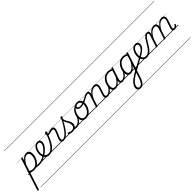

<svg xmlns="http://www.w3.org/2000/svg" viewBox="231 -3125 5759 5759"><g transform="rotate(-45 3110.5 -245.5)"><path d="M462 17Q431 17 408 14Q385 11 363 8Q341 5 315.5 5.5Q290 6 255 12L280 -10Q319 -19 346.5 -23.5Q374 -28 395.5 -29.5Q417 -31 436.5 -31Q456 -31 477 -31Q486 -31 489.5 -23.5Q493 -16 491 -7Q489 2 481.5 9.5Q474 17 462 17ZM-112 535Q-126 535 -132.5 528.5Q-139 522 -135 511L191 -494Q195 -506 201 -510.5Q207 -515 221 -515Q238 -515 244 -509.5Q250 -504 247 -492L213 -391Q250 -440 285.5 -467.5Q321 -495 353.5 -507Q386 -519 413 -519Q476 -519 511.5 -475Q547 -431 547 -355Q547 -311 534 -260Q521 -209 495.5 -160Q470 -111 431.5 -71Q393 -31 341.5 -7Q290 17 224 17Q193 17 158.5 5.5Q124 -6 94 -26L-81 516Q-85 526 -91.5 530.5Q-98 535 -112 535ZM108 -68Q144 -47 172.5 -39Q201 -31 228 -31Q281 -31 323 -52Q365 -73 396.5 -107.5Q428 -142 448.5 -184Q469 -226 479 -269.5Q489 -313 489 -351Q489 -387 479 -413.5Q469 -440 449.5 -454.5Q430 -469 399 -469Q365 -469 327 -448Q289 -427 250.5 -382.5Q212 -338 174 -268ZM0 510H609V520H0ZM0 -20H609V0H0ZM0 -505H609V-500H0ZM0 -1030H609V-1020H0Z M465 17Q453 17 449 9.5Q445 2 448 -7Q451 -16 460 -23.5Q469 -31 481 -31Q531 -31 590 -51Q649 -71 709 -110Q716 -115 723 -111.5Q730 -108 734 -100.5Q738 -93 737 -84.5Q736 -76 729 -72Q681 -42 634.5 -22Q588 -2 545 7.5Q502 17 465 17ZM612 510V520ZM612 -20V0ZM612 -505V-500ZM612 -1030V-1020Z M703 -105Q737 -124 769 -148.5Q801 -173 827 -200Q862 -231 888 -264Q914 -297 929.5 -332Q945 -367 945 -402Q945 -435 929 -452.5Q913 -470 879 -470Q869 -470 864.5 -477Q860 -484 861.5 -494Q863 -504 870.5 -511.5Q878 -519 891 -519Q930 -519 954 -505Q978 -491 989 -466.5Q1000 -442 1000 -410Q1000 -367 982.5 -325Q965 -283 933.5 -243Q902 -203 860 -166Q830 -137 795 -111.5Q760 -86 723 -65ZM609 510H1053V520H609ZM609 -20H1053V0H609ZM609 -505H1053V-500H609ZM609 -1030H1053V-1020H609Z M873 18Q836 18 804 7Q772 -4 747 -25Q722 -46 704 -75Q686 -104 677 -140Q668 -176 668 -217Q668 -256 677 -298Q686 -340 703.5 -379.5Q721 -419 748 -450.5Q775 -482 810.5 -500.5Q846 -519 891 -519Q901 -519 904.5 -511.5Q908 -504 906 -494Q904 -484 897 -477Q890 -470 880 -470Q841 -470 811.5 -445.5Q782 -421 762 -382Q742 -343 731.5 -300Q721 -257 721 -219Q721 -178 732 -143Q743 -108 763.5 -83Q784 -58 813.5 -44Q843 -30 881 -30Q947 -30 1009 -80Q1071 -130 1128 -225Q1185 -320 1237 -458Q1240 -466 1248 -467.5Q1256 -469 1264 -466Q1272 -463 1277 -456Q1282 -449 1278 -439Q1223 -288 1160.5 -186Q1098 -84 1026.5 -33Q955 18 873 18ZM1053 510H1066V520H1053ZM1053 -20H1066V0H1053ZM1053 -505H1066V-500H1053ZM1053 -1030H1066V-1020H1053Z M1487 17Q1459 17 1438.5 7.5Q1418 -2 1406 -20Q1394 -38 1392.5 -64.5Q1391 -91 1403 -126Q1410 -149 1423 -179.5Q1436 -210 1450.5 -243Q1465 -276 1478.5 -309.5Q1492 -343 1501 -373Q1513 -420 1500 -436.5Q1487 -453 1460 -453Q1436 -453 1405 -445Q1374 -437 1342.5 -428.5Q1311 -420 1282 -420Q1264 -420 1252 -428.5Q1240 -437 1234 -452.5Q1228 -468 1228 -489Q1228 -508 1234 -524.5Q1240 -541 1252 -551Q1264 -561 1279 -561Q1294 -561 1300.5 -552Q1307 -543 1307 -529Q1307 -517 1301.5 -499Q1296 -481 1288 -466Q1305 -464 1327.5 -470Q1350 -476 1375.5 -484Q1401 -492 1427.5 -498Q1454 -504 1477 -504Q1508 -504 1529 -490.5Q1550 -477 1557 -446.5Q1564 -416 1551 -365Q1543 -337 1529.5 -304.5Q1516 -272 1501.5 -238Q1487 -204 1474 -173Q1461 -142 1454 -118Q1440 -72 1451 -51.5Q1462 -31 1501 -31Q1511 -31 1515.5 -23.5Q1520 -16 1518 -7Q1516 2 1508.5 9.5Q1501 17 1487 17ZM1065 510H1633V520H1065ZM1065 -20H1633V0H1065ZM1065 -505H1633V-500H1065ZM1065 -1030H1633V-1020H1065Z M1486 17Q1474 17 1470 9.5Q1466 2 1469 -7Q1472 -16 1480.5 -23.5Q1489 -31 1501 -31Q1538 -31 1582.5 -63Q1627 -95 1677 -156Q1727 -217 1780.5 -302Q1834 -387 1888 -492Q1894 -503 1904 -502Q1914 -501 1920 -492Q1926 -483 1919 -470Q1863 -356 1807.5 -265.5Q1752 -175 1697.5 -112Q1643 -49 1590.5 -16Q1538 17 1486 17ZM1632 510V520ZM1632 -20V0ZM1632 -505V-500ZM1632 -1030V-1020Z M2038 17Q2020 17 1999.5 13.5Q1979 10 1953.5 8Q1928 6 1894 10L1922 -13Q1955 -22 1978.5 -25.5Q2002 -29 2020 -30Q2038 -31 2054 -31Q2063 -31 2066.5 -23.5Q2070 -16 2067.5 -7Q2065 2 2057.5 9.5Q2050 17 2038 17ZM1856 19Q1812 19 1775.5 6.5Q1739 -6 1719 -25Q1711 -32 1711 -40Q1711 -48 1720 -57Q1729 -66 1736 -66Q1743 -66 1754 -58Q1774 -45 1800.5 -36Q1827 -27 1857 -27Q1919 -27 1952.5 -59.5Q1986 -92 1986 -151Q1986 -179 1978.5 -204Q1971 -229 1958.5 -253Q1946 -277 1932.5 -301.5Q1919 -326 1906.5 -352.5Q1894 -379 1886.5 -408.5Q1879 -438 1879 -473Q1879 -514 1891.5 -534.5Q1904 -555 1930 -555Q1945 -555 1951 -547Q1957 -539 1957 -530Q1957 -517 1949.5 -502.5Q1942 -488 1922 -461Q1925 -429 1934.5 -402Q1944 -375 1957.5 -351Q1971 -327 1985.5 -304.5Q2000 -282 2013 -258.5Q2026 -235 2034 -209Q2042 -183 2042 -151Q2042 -72 1991.5 -26.5Q1941 19 1856 19ZM1633 510H2183V520H1633ZM1633 -20H2183V0H1633ZM1633 -505H2183V-500H1633ZM1633 -1030H2183V-1020H1633Z M2037 17Q2026 17 2021.5 9.5Q2017 2 2018.5 -7Q2020 -16 2028.5 -23.5Q2037 -31 2052 -31Q2082 -31 2112.5 -45.5Q2143 -60 2171.5 -85.5Q2200 -111 2224 -145Q2248 -179 2265 -217Q2270 -228 2278.5 -228Q2287 -228 2294 -220.5Q2301 -213 2297 -203Q2278 -157 2250.5 -117Q2223 -77 2189.5 -47Q2156 -17 2117.5 0Q2079 17 2037 17ZM2183 510V520ZM2183 -20V0ZM2183 -505V-500ZM2183 -1030V-1020Z M2427 19Q2371 19 2332.5 -4.5Q2294 -28 2274 -70.5Q2254 -113 2254 -168Q2254 -223 2274 -282Q2294 -341 2333 -392Q2372 -443 2430 -475Q2488 -507 2564 -507Q2574 -507 2575.5 -499Q2577 -491 2573 -483.5Q2569 -476 2561 -476Q2512 -476 2472.5 -456Q2433 -436 2403 -403.5Q2373 -371 2352.5 -330.5Q2332 -290 2321.5 -248.5Q2311 -207 2311 -170Q2311 -128 2325 -96.5Q2339 -65 2366.5 -48Q2394 -31 2433 -31Q2493 -31 2537 -61Q2581 -91 2611 -138Q2641 -185 2656 -237.5Q2671 -290 2671 -334Q2671 -381 2655 -412Q2639 -443 2613.5 -457.5Q2588 -472 2561 -472Q2548 -472 2542 -479Q2536 -486 2537 -495.5Q2538 -505 2544.5 -512Q2551 -519 2564 -519Q2608 -519 2645.5 -498.5Q2683 -478 2705.5 -438Q2728 -398 2728 -339Q2728 -298 2716.5 -249.5Q2705 -201 2681.5 -153.5Q2658 -106 2622 -67Q2586 -28 2537.5 -4.5Q2489 19 2427 19ZM2183 510H2784V520H2183ZM2183 -20H2784V0H2183ZM2183 -505H2784V-500H2183ZM2183 -1030H2784V-1020H2183Z M2557 -323Q2514 -323 2484 -334.5Q2454 -346 2439 -366.5Q2424 -387 2424 -413Q2424 -443 2441.5 -467Q2459 -491 2490.5 -505Q2522 -519 2563 -519Q2576 -519 2582 -512Q2588 -505 2587 -495.5Q2586 -486 2579.5 -479Q2573 -472 2560 -472Q2522 -472 2498 -458Q2474 -444 2474 -416Q2474 -400 2483.5 -388.5Q2493 -377 2512 -371Q2531 -365 2561 -365Q2609 -365 2656.5 -380Q2704 -395 2749.5 -418Q2795 -441 2836.5 -463.5Q2878 -486 2914 -501Q2950 -516 2978 -516Q2990 -516 2995.5 -509Q3001 -502 2999.5 -492.5Q2998 -483 2990.5 -475.5Q2983 -468 2971 -468Q2945 -468 2912.5 -453.5Q2880 -439 2841 -417.5Q2802 -396 2756.5 -374.5Q2711 -353 2661 -338Q2611 -323 2557 -323ZM2784 510H2822V520H2784ZM2784 -20H2822V0H2784ZM2784 -505H2822V-500H2784ZM2784 -1030H2822V-1020H2784Z M3346 17Q3316 17 3295.5 7Q3275 -3 3265 -23.5Q3255 -44 3255.5 -73Q3256 -102 3268 -140L3334 -340Q3348 -380 3345 -409Q3342 -438 3322.5 -453.5Q3303 -469 3265 -469Q3235 -469 3201.5 -456.5Q3168 -444 3134 -417Q3100 -390 3067.5 -346.5Q3035 -303 3005 -242L2928 -4Q2925 6 2918.5 10.5Q2912 15 2897 15Q2885 15 2877.5 10Q2870 5 2873 -6L2997 -388Q3011 -429 3004.5 -448.5Q2998 -468 2971 -468Q2960 -468 2955.5 -475.5Q2951 -483 2952 -492.5Q2953 -502 2960 -509Q2967 -516 2978 -516Q3002 -516 3019 -508.5Q3036 -501 3046 -486.5Q3056 -472 3058.5 -452.5Q3061 -433 3056 -408L3044 -369Q3074 -412 3104 -440.5Q3134 -469 3164.5 -486.5Q3195 -504 3224 -511.5Q3253 -519 3279 -519Q3328 -519 3358.5 -497Q3389 -475 3397 -431.5Q3405 -388 3383 -323L3321 -132Q3304 -80 3312.5 -55.5Q3321 -31 3361 -31Q3370 -31 3374 -23.5Q3378 -16 3376.5 -7Q3375 2 3367.5 9.5Q3360 17 3346 17ZM2821 510H3492V520H2821ZM2821 -20H3492V0H2821ZM2821 -505H3492V-500H2821ZM2821 -1030H3492V-1020H2821Z M3346 17Q3335 17 3330.5 9.5Q3326 2 3327.5 -7Q3329 -16 3337.5 -23.5Q3346 -31 3361 -31Q3391 -31 3421.5 -45.5Q3452 -60 3480.5 -85.5Q3509 -111 3533 -145Q3557 -179 3574 -217Q3579 -228 3587.5 -228Q3596 -228 3603 -220.5Q3610 -213 3606 -203Q3587 -157 3559.5 -117Q3532 -77 3498.5 -47Q3465 -17 3426.5 0Q3388 17 3346 17ZM3492 510V520ZM3492 -20V0ZM3492 -505V-500ZM3492 -1030V-1020Z M3690 17Q3649 17 3619 -3Q3589 -23 3573 -59.5Q3557 -96 3557 -146Q3557 -190 3569.5 -240.5Q3582 -291 3607 -340.5Q3632 -390 3670 -430Q3708 -470 3760.5 -494.5Q3813 -519 3879 -519Q3917 -519 3956.5 -505Q3996 -491 4027 -467L4015 -423Q3974 -451 3940.5 -460.5Q3907 -470 3876 -470Q3822 -470 3780 -449.5Q3738 -429 3706.5 -394Q3675 -359 3654.5 -317Q3634 -275 3624 -231.5Q3614 -188 3614 -150Q3614 -114 3624 -87.5Q3634 -61 3654 -47Q3674 -33 3705 -33Q3740 -33 3780 -56.5Q3820 -80 3861.5 -129Q3903 -178 3941 -254L3954 -214Q3910 -124 3862 -73.5Q3814 -23 3769.5 -3Q3725 17 3690 17ZM3979 17Q3950 17 3929.5 7Q3909 -3 3898.5 -22.5Q3888 -42 3888 -69Q3888 -96 3899 -130L4017 -494Q4021 -506 4027.5 -510.5Q4034 -515 4047 -515Q4065 -515 4070 -507.5Q4075 -500 4071 -488L3952 -125Q3936 -74 3948.5 -52.5Q3961 -31 3994 -31Q4003 -31 4007 -23.5Q4011 -16 4009.5 -7Q4008 2 4000.5 9.5Q3993 17 3979 17ZM3492 510H4127V520H3492ZM3492 -20H4127V0H3492ZM3492 -505H4127V-500H3492ZM3492 -1030H4127V-1020H3492Z M3981 17Q3970 17 3965.5 9.5Q3961 2 3962.5 -7Q3964 -16 3972.5 -23.5Q3981 -31 3996 -31Q4026 -31 4056.5 -45.5Q4087 -60 4115.5 -85.5Q4144 -111 4168 -145Q4192 -179 4209 -217Q4214 -228 4222.5 -228Q4231 -228 4238 -220.5Q4245 -213 4241 -203Q4222 -157 4194.5 -117Q4167 -77 4133.5 -47Q4100 -17 4061.5 0Q4023 17 3981 17ZM4127 510V520ZM4127 -20V0ZM4127 -505V-500ZM4127 -1030V-1020Z M4224 539Q4169 539 4140 508Q4111 477 4111 428Q4111 386 4129 345.5Q4147 305 4179.5 266.5Q4212 228 4257 191.5Q4302 155 4358 120Q4378 107 4398 95Q4418 83 4438 71Q4458 59 4477 48L4530 -115Q4494 -65 4457.5 -36Q4421 -7 4387.5 5Q4354 17 4327 17Q4285 17 4255.5 -3Q4226 -23 4210 -59.5Q4194 -96 4194 -146Q4194 -190 4206 -241Q4218 -292 4243.5 -341Q4269 -390 4307.5 -430.5Q4346 -471 4398 -495Q4450 -519 4516 -519Q4538 -519 4561.5 -514Q4585 -509 4607 -500Q4629 -491 4648 -477L4654 -496Q4658 -507 4664 -511Q4670 -515 4683 -515Q4702 -515 4706.5 -507.5Q4711 -500 4707 -488L4453 293Q4433 355 4409.5 401Q4386 447 4358 478Q4330 509 4297 524Q4264 539 4224 539ZM4233 490Q4267 490 4296.5 467.5Q4326 445 4352 400.5Q4378 356 4399 289L4457 113Q4443 121 4429 129.5Q4415 138 4401.5 146Q4388 154 4375 163Q4326 195 4287.5 227.5Q4249 260 4222.5 292Q4196 324 4182 356.5Q4168 389 4168 422Q4168 443 4175 458Q4182 473 4196.5 481.5Q4211 490 4233 490ZM4341 -33Q4377 -33 4415.5 -55.5Q4454 -78 4494 -124Q4534 -170 4572 -242L4634 -434Q4598 -455 4569 -462.5Q4540 -470 4513 -470Q4459 -470 4417 -449.5Q4375 -429 4343.5 -394Q4312 -359 4291.5 -317Q4271 -275 4261.5 -231.5Q4252 -188 4252 -150Q4252 -114 4261.5 -87.5Q4271 -61 4291 -47Q4311 -33 4341 -33ZM4127 510H4762V520H4127ZM4127 -20H4762V0H4127ZM4127 -505H4762V-500H4127ZM4127 -1030H4762V-1020H4127Z M4859 -109Q4806 -79 4746.5 -45.5Q4687 -12 4625.5 22Q4564 56 4505 90Q4499 93 4494.5 88Q4490 83 4488 73.5Q4486 64 4489.5 54.5Q4493 45 4503 39Q4559 8 4618 -24.5Q4677 -57 4736 -89.5Q4795 -122 4849 -154Q4854 -157 4859 -152.5Q4864 -148 4866.5 -139Q4869 -130 4867.5 -121.5Q4866 -113 4859 -109ZM4762 510V520ZM4762 -20V0ZM4762 -505V-500ZM4762 -1030V-1020Z M4842 -147Q4881 -168 4925.5 -194.5Q4970 -221 5009 -252.5Q5048 -284 5073 -321.5Q5098 -359 5098 -402Q5098 -435 5082 -452.5Q5066 -470 5032 -470Q5022 -470 5017.5 -477Q5013 -484 5014 -494Q5015 -504 5023 -511.5Q5031 -519 5043 -519Q5082 -519 5106 -504.5Q5130 -490 5141.5 -465.5Q5153 -441 5153 -410Q5153 -368 5134.5 -331.5Q5116 -295 5084.5 -262.5Q5053 -230 5015 -201.5Q4977 -173 4936.5 -150Q4896 -127 4859 -107ZM4762 510H5206V520H4762ZM4762 -20H5206V0H4762ZM4762 -505H5206V-500H4762ZM4762 -1030H5206V-1020H4762Z M5005 18Q4973 18 4944.5 7Q4916 -4 4893.5 -24.5Q4871 -45 4854.5 -73.5Q4838 -102 4829 -137.5Q4820 -173 4820 -214Q4820 -265 4834.5 -318.5Q4849 -372 4876.5 -417.5Q4904 -463 4946 -491Q4988 -519 5044 -519Q5054 -519 5057.5 -511.5Q5061 -504 5059 -494Q5057 -484 5050 -477Q5043 -470 5033 -470Q5002 -470 4976.5 -453.5Q4951 -437 4931.5 -410Q4912 -383 4899.5 -349.5Q4887 -316 4880.5 -281.5Q4874 -247 4874 -216Q4874 -176 4884 -141.5Q4894 -107 4912.5 -82Q4931 -57 4956.5 -43.5Q4982 -30 5013 -30Q5060 -30 5099 -50Q5138 -70 5173.5 -109Q5209 -148 5245 -203.5Q5281 -259 5322 -331Q5356 -389 5383 -425.5Q5410 -462 5433 -481.5Q5456 -501 5477 -508.5Q5498 -516 5521 -516Q5532 -516 5536.5 -509Q5541 -502 5539.5 -492.5Q5538 -483 5531 -475.5Q5524 -468 5513 -468Q5498 -468 5482 -458.5Q5466 -449 5447.5 -429Q5429 -409 5407 -377Q5385 -345 5358 -299Q5313 -220 5272.5 -160.5Q5232 -101 5192 -61Q5152 -21 5106.5 -1.5Q5061 18 5005 18ZM5206 510H5331V520H5206ZM5206 -20H5331V0H5206ZM5206 -505H5331V-500H5206ZM5206 -1030H5331V-1020H5206Z M5444 15Q5432 15 5424.5 10Q5417 5 5421 -6L5545 -388Q5558 -429 5551.5 -448.5Q5545 -468 5518 -468Q5509 -468 5505 -475.5Q5501 -483 5502 -492.5Q5503 -502 5509.5 -509Q5516 -516 5525 -516Q5548 -516 5565 -509Q5582 -502 5592.5 -488Q5603 -474 5605.5 -454Q5608 -434 5604 -408L5593 -372Q5621 -414 5651 -442Q5681 -470 5710.5 -487Q5740 -504 5767.5 -511.5Q5795 -519 5819 -519Q5868 -519 5896.5 -496Q5925 -473 5931 -429.5Q5937 -386 5916 -323L5811 -4Q5808 6 5802 10.5Q5796 15 5781 15Q5769 15 5761.5 10Q5754 5 5757 -6L5867 -340Q5880 -379 5879 -408Q5878 -437 5860.5 -453Q5843 -469 5805 -469Q5776 -469 5744.5 -456.5Q5713 -444 5680 -417Q5647 -390 5615 -347.5Q5583 -305 5554 -244L5475 -4Q5473 6 5466 10.5Q5459 15 5444 15ZM6194 16Q6166 16 6148.5 6Q6131 -4 6123.5 -23.5Q6116 -43 6118.5 -70.5Q6121 -98 6132 -133L6199 -340Q6213 -379 6211.5 -408Q6210 -437 6193 -453Q6176 -469 6140 -469Q6111 -469 6078.5 -456Q6046 -443 6012.5 -415Q5979 -387 5947 -342.5Q5915 -298 5886 -235H5861Q5889 -313 5926 -367Q5963 -421 6003 -455Q6043 -489 6082.5 -504Q6122 -519 6154 -519Q6202 -519 6230 -496Q6258 -473 6264 -429.5Q6270 -386 6249 -323L6181 -114Q6172 -87 6171 -68.5Q6170 -50 6177.5 -40.5Q6185 -31 6201 -31Q6218 -31 6233.5 -40.5Q6249 -50 6263 -64.5Q6277 -79 6286 -94Q6291 -101 6298 -104Q6305 -107 6315 -100Q6326 -94 6327 -86.5Q6328 -79 6323 -71Q6312 -52 6293 -31.5Q6274 -11 6249.5 2.5Q6225 16 6194 16ZM5331 510H6358V520H5331ZM5331 -20H6358V0H5331ZM5331 -505H6358V-500H5331ZM5331 -1030H6358V-1020H5331Z"/></g></svg>

Font: Playwrite CO Guides
Style: Regular
Weight: 400
Designer: Veronika Burian, José Scaglione
Foundry: TypeTogether
Version: Version 1.003